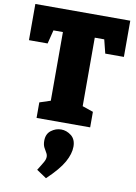

<svg xmlns="http://www.w3.org/2000/svg" viewBox="-112 -780 862 1217"><g transform="rotate(10 319.5 -172.0)"><path d="M147 0V-100L217 -123V-565H156L134 -477H14V-710H625V-477H505L483 -565H422V-124L492 -100V0ZM272 366 208 323Q234 282 243.5 264.5Q253 247 253 232Q253 218 245 205.5Q237 193 228.5 176Q220 159 220 134Q220 90 249.5 67.5Q279 45 314 45Q349 45 379 68.5Q409 92 409 139Q409 185 379 239Q349 293 272 366Z"/></g></svg>

Font: Bitter Black
Style: Regular
Weight: 900
Designer: Sol Matas, and Bitter project Authors
Foundry: Sol Matas
Version: Version 2.001